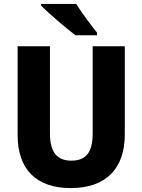

<svg xmlns="http://www.w3.org/2000/svg" viewBox="-20 -950 726 980"><path d="M369 -930H190V-921C226 -884 320 -804 365 -770H475V-784C447 -818 395 -887 369 -930ZM617 -263V-714H453V-270C453 -173 420 -130 344 -130C272 -130 235 -172 235 -269V-714H70V-260C70 -86 165 10 341 10C524 10 617 -93 617 -263Z"/></svg>

Font: Noto Sans Thai Looped SemiCondensed ExtraBold
Style: Regular
Weight: 800
Width: 4
Designer: Sasikarn Vongin, Ben Mitchell
Foundry: The Fontpad Ltd
Version: Version 1.001